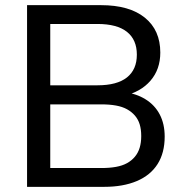

<svg xmlns="http://www.w3.org/2000/svg" viewBox="-20 -725 719 745"><path d="M85 0V-705H372Q482 -705 542 -656.5Q602 -608 602 -521Q602 -456 564 -412Q526 -368 460 -353V-368Q509 -362 545 -339.5Q581 -317 600 -280.5Q619 -244 619 -195Q619 -132 591.5 -88.5Q564 -45 511 -22.5Q458 0 384 0ZM175 -73H374Q405 -73 430 -77.5Q455 -82 473 -92Q491 -102 503.5 -117Q516 -132 522 -152Q528 -172 528 -197Q528 -223 522 -242.5Q516 -262 503.5 -276.5Q491 -291 473 -301Q455 -311 430 -315.5Q405 -320 374 -320H175ZM175 -394H358Q434 -394 472.5 -424.5Q511 -455 511 -513Q511 -571 472.5 -601.5Q434 -632 358 -632H175Z"/></svg>

Font: Nunito Sans 12pt ExtraLight Medium
Style: Regular
Weight: 500
Version: Version 3.101;gftools[0.9.27]